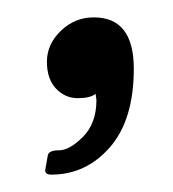

<svg xmlns="http://www.w3.org/2000/svg" viewBox="-20 -106 199 221"><path d="M35 73Q36 67 48 67Q60 67 75.5 51.5Q91 36 91 9L90 2Q84 7 69.5 7Q55 7 44.5 -4Q34 -15 34 -35Q34 -55 50 -70.5Q66 -86 88 -86Q134 -86 134 -27Q134 32 106.5 63.5Q79 95 39 95Q32 95 32 90Z"/></svg>

Font: Sanchez
Style: Italic
Weight: 400
Designer: Daniel Hernández
Foundry: LatinoType
Version: Version 1.001